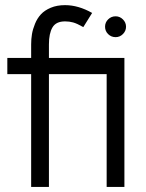

<svg xmlns="http://www.w3.org/2000/svg" viewBox="-20 -735 575 755"><path d="M102.5 -507.3V-560.5Q102.5 -581.5 105.7 -600.8Q108.9 -620.1 117.7 -641.6Q126.5 -663.1 140.9 -678.7Q155.3 -694.3 179.7 -704.6Q204.1 -714.8 235.8 -714.8Q288.1 -714.8 342.3 -684.1L307.6 -628.4Q282.7 -642.6 267.8 -646.7Q252.9 -650.9 235.8 -650.9Q200.2 -650.9 186.3 -627.2Q172.4 -603.5 172.4 -560.5V-507.3H469.2V0H399.4V-443.4H172.4V0H102.5V-443.4H8.8V-507.3ZM434.6 -670.9Q451.2 -670.9 463.4 -658.7Q475.6 -646.5 475.6 -629.9Q475.6 -613.3 463.4 -601.1Q451.2 -588.9 434.6 -588.9Q417.5 -588.9 405.3 -600.8Q393.1 -612.8 393.1 -629.9Q393.1 -647 405.3 -658.9Q417.5 -670.9 434.6 -670.9Z"/></svg>

Font: LilGrotesk
Style: Regular
Weight: 400
Designer: BSozoo
Foundry: BSozoo
Version: Version 1.004;PS 001.004;hotconv 1.0.70;makeotf.lib2.5.58329